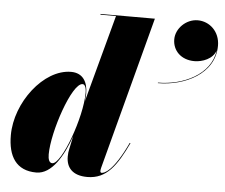

<svg xmlns="http://www.w3.org/2000/svg" viewBox="-53 -821 1045 892"><g transform="rotate(5 469.0 -375.0)"><path d="M732.5 -662.5C732.5 -610 772 -569.5 834.5 -569.5C871.5 -569.5 920 -587.5 933.5 -628C918.5 -513 790 -455.5 674.5 -455.5V-453C798.5 -453 937.5 -518.5 937.5 -650.5C937.5 -716.5 889 -760 834 -760C779.5 -760 732.5 -713 732.5 -662.5ZM347 -375C347 -428.5 324.5 -470 268.5 -470C140.5 -470 15 -305.5 15 -152.5C15 -55 53 10 148 10C220 10 271.5 -79.5 304 -173.5L290.5 -110C288.5 -101.5 287 -91 287 -76.5C287 -25.5 316.5 10 385.5 10C476 10 521.5 -58 572 -164L568.5 -165C503 -25.5 461.5 -15 450.5 -15C445 -15 444 -19.5 444 -23C444 -27.5 444.5 -31.5 446 -37.5L634.5 -750H381V-746.5H453.5L344 -340C346 -355 347 -367 347 -375ZM344 -378.5C344 -264 262 -39.5 218 -39.5C203.5 -39.5 198 -57 198 -79.5C198 -184.5 276.5 -418 326.5 -418C336.5 -418 344 -405 344 -378.5Z"/></g></svg>

Font: Bodoni* 48pt Fatface
Style: Italic
Weight: 900
Italic angle: -13°
Version: Version 2.3